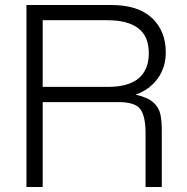

<svg xmlns="http://www.w3.org/2000/svg" viewBox="-20 -749 750 769"><path d="M86 0V-729H425Q533 -729 588.5 -677Q644 -625 644 -539Q644 -480 612 -435Q580 -390 523 -370Q572 -359 594.5 -338.5Q617 -318 622.5 -290.5Q628 -263 628 -227V0H563V-214Q563 -285 541.5 -312.5Q520 -340 457 -340H151V0ZM411 -668H151V-401H411Q495 -401 535.5 -435.5Q576 -470 576 -536Q576 -604 533.5 -636Q491 -668 411 -668Z"/></svg>

Font: BDO Grotesk Light
Style: Regular
Weight: 300
Designer: Deni Anggara
Foundry: Lokal Container
Version: Version 2.000